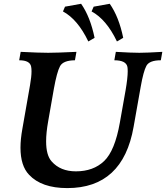

<svg xmlns="http://www.w3.org/2000/svg" viewBox="-20 -964 867 1002"><path d="M331.1 17.6Q196.8 17.6 131.8 -51.8Q86.9 -98.6 86.9 -193.4Q86.9 -237.3 96.7 -291.5L136.7 -519.5Q144.5 -564 144.5 -591.8Q144.5 -606 142.6 -615.7Q136.7 -649.4 80.1 -649.4L87.9 -693.4Q185.1 -688.5 231.4 -688.5Q273.9 -688.5 378.9 -693.4L371.1 -649.4Q309.6 -648.9 293.2 -618.4Q276.9 -587.9 261.2 -501L231.4 -331.1Q220.7 -271 220.7 -226.6Q220.7 -153.3 249.5 -121.6Q294.9 -69.8 376 -69.8Q467.3 -69.8 523.4 -123.5Q579.6 -177.2 605.5 -324.2L635.3 -492.2Q646.5 -557.1 646.5 -591.8Q646.5 -606 645 -614.7Q638.2 -649.4 576.7 -649.4L584.5 -693.4Q666.5 -688.5 707 -688.5Q744.1 -688.5 827.1 -693.4L819.3 -649.4Q759.8 -649.4 744.1 -620.6Q728.5 -591.8 714.4 -511.7L677.2 -301.8Q621.1 17.6 331.1 17.6ZM440.9 -747.6Q385.7 -862.8 308.6 -904.3L319.3 -929.2L403.3 -944.3Q451.2 -876 473.6 -766.6ZM590.3 -747.6Q535.2 -862.8 458 -904.3L468.8 -929.2L552.7 -944.3Q600.6 -876 623 -766.6Z"/></svg>

Font: Kelvinch
Style: Bold Italic
Weight: 700
Italic angle: -10°
Designer: Paul James Miller
Foundry: High-Logic / Made with FontCreator
Version: Version 3.30 September 23, 2016